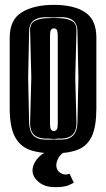

<svg xmlns="http://www.w3.org/2000/svg" viewBox="-20 -620 437 791"><path d="M202 12Q142 12 101.5 -3Q61 -18 40.5 -58.5Q20 -99 20 -173V-465Q20 -539 70 -569.5Q120 -600 202 -600Q284 -600 330.5 -569.5Q377 -539 377 -465V-174Q377 -99 358.5 -59Q340 -19 301 -3.5Q262 12 202 12ZM166 -45H193Q199 -45 202 -46Q204 -45 209 -45H233Q297 -45 299 -114L303 -300L299 -493Q298 -524 278.5 -537.5Q259 -551 227 -549L202 -548L172 -549Q140 -550 120.5 -537Q101 -524 100 -493L96 -300L100 -114Q102 -45 166 -45ZM193 -48 181 -49H166Q103 -51 104 -114L109 -301L104 -493Q103 -522 122 -533Q141 -544 172 -545L202 -546L227 -545Q258 -544 277 -533Q296 -522 295 -493L290 -301L295 -114Q296 -51 233 -49H219L209 -48ZM202 -80Q210 -80 214 -87Q218 -92 218 -110V-473Q218 -490 214 -497Q210 -503 202 -503Q195 -503 190 -497Q186 -490 186 -473V-110Q186 -92 190 -87Q194 -80 202 -80ZM207 151Q164 151 139 129.5Q114 108 114 83Q114 55 138.5 28.5Q163 2 204 -2L263 0Q236 7 224 25.5Q212 44 212 61Q212 79 224.5 89Q237 99 249 99Q256 99 260.5 97.5Q265 96 267 96L284 133Q279 136 262 143.5Q245 151 207 151Z"/></svg>

Font: Alumni Sans Inline One
Style: Regular
Weight: 400
Designer: Robert E. Leuschke
Foundry: Robert E. Leuschke
Version: Version 1.100; ttfautohint (v1.8.3)